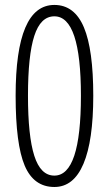

<svg xmlns="http://www.w3.org/2000/svg" viewBox="-20 -744 440 774"><path d="M92.8 -357.9Q92.8 -195.8 118.2 -116.2Q143.6 -36.1 199.2 -36.1Q306.2 -36.1 306.2 -357.9Q306.2 -678.2 199.2 -678.2Q143.6 -678.2 118.2 -599.1Q92.8 -521 92.8 -357.9ZM356 -357.9Q356 -176.8 316.4 -83.5Q276.9 9.8 199.2 9.8Q116.2 9.8 79.6 -76.2Q43 -162.6 43 -357.9Q43 -724.1 199.2 -724.1Q280.3 -724.1 318.4 -633.3Q356 -543.5 356 -357.9Z"/></svg>

Font: Germano
Style: Regular
Weight: 300
Width: 3
Foundry: Ascender Corporation
Version: Version 1.10; ttfautohint (v1.5)